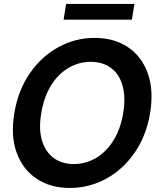

<svg xmlns="http://www.w3.org/2000/svg" viewBox="-20 -929 788 961"><path d="M329.6 11.7Q231.9 11.7 162.8 -34.7Q93.8 -81.1 63.2 -165.3Q32.7 -249.5 51.8 -363.3Q70.8 -477.5 129.2 -562Q187.5 -646.5 272 -692.9Q356.4 -739.3 454.1 -739.3Q551.3 -739.3 620.4 -692.9Q689.5 -646.5 719.7 -562Q750 -477.5 731.4 -363.3Q712.4 -249.5 654.1 -165Q595.7 -80.6 511.2 -34.4Q426.8 11.7 329.6 11.7ZM349.6 -107.9Q408.2 -107.9 459.5 -137.7Q510.7 -167.5 546.9 -224.6Q583 -281.7 596.7 -363.3Q609.9 -445.3 592.8 -502.7Q575.7 -560.1 534.2 -589.8Q492.7 -619.6 434.1 -619.6Q375.5 -619.6 324 -589.8Q272.5 -560.1 236.3 -502.7Q200.2 -445.3 186.5 -363.3Q172.9 -281.7 190.4 -224.6Q208 -167.5 249.3 -137.7Q290.5 -107.9 349.6 -107.9ZM652.8 -909.2 640.1 -830.6H298.3L311 -909.2Z"/></svg>

Font: Inter Display Semi Bold
Style: Italic
Weight: 600
Italic angle: -9.39999°
Designer: Rasmus Andersson
Foundry: rsms
Version: Version 4.000;git-4fc901f